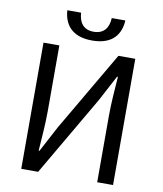

<svg xmlns="http://www.w3.org/2000/svg" viewBox="-99 -1019 931 1098"><g transform="rotate(10 366.5 -469.5)"><path d="M100 0H198L469 -465L548 -614H553C548 -540 541 -462 541 -385V0H633V-733H535L264 -269L185 -120H180C185 -194 192 -276 192 -353V-733H100ZM202 -939C207 -864 247 -793 371 -793C495 -793 535 -864 539 -939H460C458 -887 434 -844 371 -844C308 -844 285 -887 282 -939Z"/></g></svg>

Font: Kinto Sans
Style: Regular
Weight: 400
Designer: Authors: Ryoko NISHIZUKA  (kana & ideographs); Paul D. Hunt (Latin, Greek & Cyrillic); Wenlong ZHANG  (bopomofo); Sandol
Foundry: Adobe Systems Incorporated, ookami Inc.
Version: Version 0.001